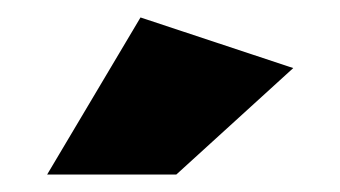

<svg xmlns="http://www.w3.org/2000/svg" viewBox="-20 -795 390 220"><path d="M34 -595 141 -775 316 -717 182 -595Z"/></svg>

Font: Trueno
Style: ExBd
Weight: 800
Designer: Julieta Ulanovsky
Foundry: Julieta Ulanovsky
Version: Version 3.001b